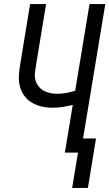

<svg xmlns="http://www.w3.org/2000/svg" viewBox="-20 -755 541 950"><path d="M337 175 366 0H301L340 -236Q316 -230 291 -226Q266 -222 241 -222Q213 -222 186.5 -228Q160 -234 138 -247Q116 -260 100.5 -281Q85 -302 78.5 -327.5Q72 -353 73.5 -381Q75 -409 80 -437L129 -735H208L157 -425Q154 -407 152.5 -389.5Q151 -372 156 -356Q161 -340 171.5 -327Q182 -314 196.5 -306Q211 -298 228 -294.5Q245 -291 263 -291Q285 -291 307.5 -295Q330 -299 352 -306L423 -735H501L391 -70H455L415 175Z"/></svg>

Font: Iosevka SS04
Style: Italic
Weight: 400
Italic angle: -9°
Monospace: yes
Designer: Belleve Invis
Foundry: Belleve Invis
Version: Version 19.0.0; ttfautohint (v1.8.4)